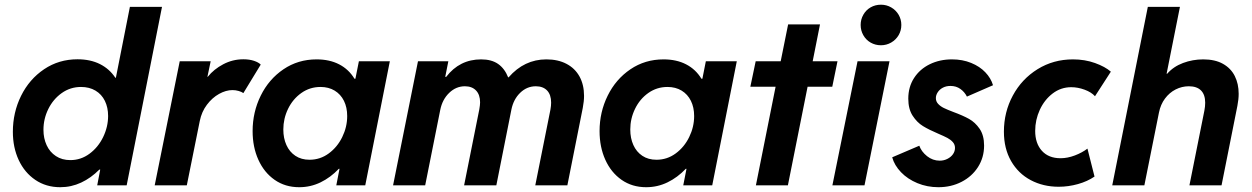

<svg xmlns="http://www.w3.org/2000/svg" viewBox="-20 -781 5275 809"><path d="M402.3 -66.4H398.4Q363.8 -31.2 322 -11.7Q280.3 7.8 233.9 7.8Q174.3 7.8 128.9 -22.9Q83.5 -53.7 58.8 -106.7Q34.2 -159.7 34.2 -225.6Q34.2 -307.1 68.8 -377.2Q103.5 -447.3 165.8 -489.3Q228 -531.2 306.6 -531.2Q360.8 -531.2 401.1 -511Q441.4 -490.7 465.8 -453.6H468.3L527.3 -752H662.6L513.7 0H389.6ZM435.5 -292.5Q435.5 -328.1 421.9 -356Q408.2 -383.8 382.3 -399.2Q356.4 -414.6 321.3 -414.6Q276.4 -414.6 240.2 -388.9Q204.1 -363.3 183.6 -321.8Q163.1 -280.3 163.1 -233.9Q163.1 -198.2 176.5 -169.2Q189.9 -140.1 215.6 -123.3Q241.2 -106.4 276.4 -106.4Q320.8 -106.4 357.2 -133.3Q393.6 -160.2 414.6 -203.4Q435.5 -246.6 435.5 -292.5Z M737.3 -522.9H867.7L854 -457.5H855.5Q880.9 -489.3 920.7 -510.3Q960.4 -531.2 1005.4 -531.2Q1030.8 -531.2 1050.3 -524.7Q1069.8 -518.1 1078.6 -508.8L1005.4 -388.7Q998.5 -394 985.6 -397.7Q972.7 -401.4 959.5 -401.4Q932.1 -401.4 903.1 -385.3Q874 -369.1 851.8 -339.6Q829.6 -310.1 821.8 -271.5L767.1 0H631.8Z M1044.4 -228.5Q1044.4 -308.6 1078.6 -377.9Q1112.8 -447.3 1174.3 -489Q1235.8 -530.8 1314 -530.8Q1368.7 -530.8 1409.2 -509.8Q1449.7 -488.8 1473.6 -449.2H1477.5L1492.2 -522.9H1622.6L1519 0H1397L1410.6 -69.8H1407.7Q1373 -33.2 1330.8 -12.7Q1288.6 7.8 1240.7 7.8Q1181.6 7.8 1137.2 -23.2Q1092.8 -54.2 1068.6 -107.9Q1044.4 -161.6 1044.4 -228.5ZM1442.9 -292Q1442.9 -328.6 1429.2 -356.2Q1415.5 -383.8 1390.1 -399.2Q1364.7 -414.6 1330.6 -414.6Q1285.6 -414.6 1249.8 -389.2Q1213.9 -363.8 1193.8 -322.5Q1173.8 -281.2 1173.8 -235.4Q1173.8 -198.7 1186.8 -169.9Q1199.7 -141.1 1224.6 -124.5Q1249.5 -107.9 1284.2 -107.9Q1329.1 -107.9 1365.2 -134.5Q1401.4 -161.1 1422.1 -203.6Q1442.9 -246.1 1442.9 -292Z M1741.2 -522.9H1869.1L1856 -457H1859.9Q1916.5 -530.8 2007.3 -530.8Q2051.3 -530.8 2078.9 -511.5Q2106.4 -492.2 2121.1 -455.1H2123Q2189 -530.8 2282.2 -530.8Q2331.1 -530.8 2366.9 -512Q2402.8 -493.2 2421.9 -458.5Q2440.9 -423.8 2440.9 -377Q2440.9 -354.5 2435.5 -326.2L2370.6 0H2235.4L2299.3 -319.3Q2302.2 -335.4 2302.2 -348.6Q2302.2 -381.8 2285.2 -399.7Q2268.1 -417.5 2237.8 -417.5Q2200.2 -417.5 2171.9 -390.1Q2143.6 -362.8 2134.8 -319.3L2071.3 0H1935.5L1999.5 -319.8Q2002.9 -338.9 2002.9 -349.6Q2002.9 -381.8 1985.8 -399.7Q1968.8 -417.5 1939 -417.5Q1901.4 -417.5 1872.6 -389.6Q1843.8 -361.8 1835 -317.9L1771.5 0H1636.2Z M2506.3 -228.5Q2506.3 -308.6 2540.5 -377.9Q2574.7 -447.3 2636.2 -489Q2697.8 -530.8 2775.9 -530.8Q2830.6 -530.8 2871.1 -509.8Q2911.6 -488.8 2935.5 -449.2H2939.5L2954.1 -522.9H3084.5L2981 0H2858.9L2872.6 -69.8H2869.6Q2835 -33.2 2792.7 -12.7Q2750.5 7.8 2702.6 7.8Q2643.6 7.8 2599.1 -23.2Q2554.7 -54.2 2530.5 -107.9Q2506.3 -161.6 2506.3 -228.5ZM2904.8 -292Q2904.8 -328.6 2891.1 -356.2Q2877.4 -383.8 2852.1 -399.2Q2826.7 -414.6 2792.5 -414.6Q2747.6 -414.6 2711.7 -389.2Q2675.8 -363.8 2655.8 -322.5Q2635.7 -281.2 2635.7 -235.4Q2635.7 -198.7 2648.7 -169.9Q2661.6 -141.1 2686.5 -124.5Q2711.4 -107.9 2746.1 -107.9Q2791 -107.9 2827.1 -134.5Q2863.3 -161.1 2884 -203.6Q2904.8 -246.1 2904.8 -292Z M3248 -415.5H3141.6L3164.1 -522.9H3269.5L3300.8 -678.2H3435.1L3404.3 -522.9H3508.8L3486.8 -415.5H3382.8L3299.8 0H3165Z M3593.3 -522.9H3728L3622.6 0H3487.3ZM3606.4 -675.8Q3606.4 -699.2 3617.7 -719Q3628.9 -738.8 3648.4 -750Q3668 -761.2 3691.9 -761.2Q3715.3 -761.2 3735.1 -749.8Q3754.9 -738.3 3766.4 -718.8Q3777.8 -699.2 3777.8 -675.8Q3777.8 -652.3 3766.4 -632.8Q3754.9 -613.3 3735.1 -601.8Q3715.3 -590.3 3691.9 -590.3Q3668 -590.3 3648.4 -601.6Q3628.9 -612.8 3617.7 -632.6Q3606.4 -652.3 3606.4 -675.8Z M3739.3 -118.2 3853.5 -167Q3862.3 -142.1 3886.2 -123Q3910.2 -104 3939.5 -104Q3957 -104 3971.9 -111.6Q3986.8 -119.1 3995.4 -131.3Q4003.9 -143.6 4003.9 -157.7Q4003.9 -171.9 3994.9 -182.1Q3985.8 -192.4 3972.2 -199.7Q3958.5 -207 3933.1 -217.8Q3894 -234.4 3868.9 -249.8Q3843.8 -265.1 3825.4 -293.5Q3807.1 -321.8 3807.1 -365.2Q3807.1 -414.6 3831.3 -452.1Q3855.5 -489.7 3897.5 -510.3Q3939.5 -530.8 3991.2 -530.8Q4035.6 -530.8 4072 -515.9Q4108.4 -501 4131.8 -476.3Q4155.3 -451.7 4164.1 -421.9L4054.2 -374Q4044.4 -393.6 4026.6 -406.2Q4008.8 -418.9 3984.9 -418.9Q3966.8 -418.9 3952.9 -411.6Q3939 -404.3 3931.2 -392.3Q3923.3 -380.4 3923.3 -367.7Q3923.3 -353.5 3932.9 -343.3Q3942.4 -333 3957 -325.9Q3971.7 -318.8 3997.1 -309.1Q4037.1 -294.4 4063 -280Q4088.9 -265.6 4107.7 -238.3Q4126.5 -210.9 4126.5 -167.5Q4126.5 -117.7 4101.1 -77.6Q4075.7 -37.6 4031.7 -14.9Q3987.8 7.8 3934.1 7.8Q3886.7 7.8 3845.5 -9.3Q3804.2 -26.4 3776.4 -55.4Q3748.5 -84.5 3739.3 -118.2Z M4210 -226.1Q4210 -308.6 4247.6 -378.4Q4285.2 -448.2 4351.8 -489.5Q4418.5 -530.8 4501 -530.8Q4551.3 -530.8 4594 -515.4Q4636.7 -500 4660.6 -479L4593.8 -375.5Q4578.6 -392.6 4550 -403.1Q4521.5 -413.6 4493.7 -413.6Q4450.2 -413.6 4415.5 -387.2Q4380.9 -360.8 4361.3 -318.4Q4341.8 -275.9 4341.8 -229.5Q4341.8 -176.8 4370.1 -145.5Q4398.4 -114.3 4448.7 -114.3Q4478 -114.3 4508.8 -126Q4539.6 -137.7 4562 -154.8L4591.8 -37.1Q4562 -16.6 4522 -5.4Q4481.9 5.9 4440.9 5.9Q4375.5 5.9 4323 -22Q4270.5 -49.8 4240.2 -102.5Q4210 -155.3 4210 -226.1Z M4816.4 -752H4951.7L4895.5 -470.2H4897.9Q4924.3 -500.5 4964.8 -515.6Q5005.4 -530.8 5049.8 -530.8Q5099.6 -530.8 5133.1 -512Q5166.5 -493.2 5182.9 -460.4Q5199.2 -427.7 5199.2 -385.7Q5199.2 -362.8 5193.8 -335L5127 0H4991.7L5054.7 -314.9Q5058.1 -332 5058.1 -348.1Q5058.1 -382.3 5040.5 -399.9Q5022.9 -417.5 4989.3 -417.5Q4960 -417.5 4933.6 -404.1Q4907.2 -390.6 4888.7 -365.7Q4870.1 -340.8 4863.3 -306.6L4801.8 0H4666.5Z"/></svg>

Font: Reddit Sans Chocolate
Style: Bold Italic
Weight: 700
Italic angle: -11.25°
Designer: Stephen Hutchings
Version: Version 1.013